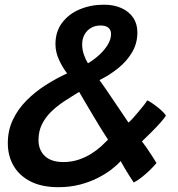

<svg xmlns="http://www.w3.org/2000/svg" viewBox="-20 -726 738 798"><path d="M222.5 52Q154 52 107.2 28.2Q60.5 4.5 36.5 -36.8Q12.5 -78 12.5 -131Q12.5 -184 33.5 -228.2Q54.5 -272.5 89.8 -308Q125 -343.5 169 -371.8Q213 -400 259 -421Q241.5 -443 226 -475.8Q210.5 -508.5 210.5 -543Q210.5 -594.5 238 -631.2Q265.5 -668 311.5 -687.2Q357.5 -706.5 412 -706.5Q454 -706.5 485.2 -692.2Q516.5 -678 533.8 -652.2Q551 -626.5 551 -591.5Q551 -546 529.2 -509Q507.5 -472 472 -443.2Q436.5 -414.5 393.5 -393Q403.5 -379.5 418.8 -357.2Q434 -335 451 -309.8Q468 -284.5 484.5 -260.2Q501 -236 514 -216.5Q522.5 -223.5 534 -236.5Q545.5 -249.5 557.5 -263.8Q569.5 -278 579 -290.2Q588.5 -302.5 592.5 -309Q603 -304 618 -293.2Q633 -282.5 647.5 -270Q662 -257.5 669.5 -246Q664.5 -236 646.8 -216.2Q629 -196.5 607.8 -175.2Q586.5 -154 570 -138.5Q580.5 -125 591.2 -109.2Q602 -93.5 612 -77.8Q622 -62 630.5 -48.5Q619.5 -35 603 -19Q586.5 -3 568.8 11Q551 25 536 32.5Q528 21 517.5 4.5Q507 -12 497.2 -28.8Q487.5 -45.5 481.5 -56.5Q468 -41 444.2 -22.5Q420.5 -4 387.5 13Q354.5 30 313 41Q271.5 52 222.5 52ZM243 -52.5Q277.5 -52.5 307 -62.5Q336.5 -72.5 360 -87.5Q383.5 -102.5 400.8 -118.2Q418 -134 429 -145.5Q416 -165 400 -191Q384 -217 367.5 -244.8Q351 -272.5 335.8 -298.2Q320.5 -324 309 -344Q279 -326 248.8 -306.2Q218.5 -286.5 194 -263Q169.5 -239.5 154.8 -210.2Q140 -181 140 -144Q140 -102.5 166.5 -77.5Q193 -52.5 243 -52.5ZM345.5 -463Q368 -476 390 -495.5Q412 -515 426.8 -538.2Q441.5 -561.5 441.5 -585Q441.5 -601 430.8 -610.5Q420 -620 397.5 -620Q375.5 -620 358.2 -610Q341 -600 331.2 -582.2Q321.5 -564.5 321.5 -541.5Q321.5 -519 329 -498Q336.5 -477 345.5 -463Z"/></svg>

Font: Grandstander Thin SemiBold
Style: Italic
Weight: 600
Italic angle: -15°
Version: Version 1.200